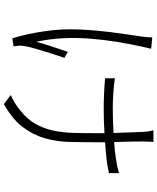

<svg xmlns="http://www.w3.org/2000/svg" viewBox="70 -843 816 996"><g transform="rotate(90 478.0 -345.0)"><path d="M233 -721Q230 -710 227 -695.5Q224 -681 221 -669Q208 -610 197 -542.5Q186 -475 180.5 -404.5Q175 -334 178.5 -263Q182 -192 197 -125Q206 -160 220.5 -204Q235 -248 249 -289L280 -271Q273 -250 264 -222.5Q255 -195 246.5 -167.5Q238 -140 231 -115.5Q224 -91 221 -75Q219 -64 217.5 -53.5Q216 -43 217 -34Q218 -28 219 -20Q220 -12 220 -7L179 -1Q172 -22 164 -54Q156 -86 149 -125Q142 -164 137 -208Q132 -252 132 -297Q132 -354 136.5 -409Q141 -464 147 -513Q153 -562 159.5 -603.5Q166 -645 170 -675Q172 -689 173 -703Q174 -717 174 -727ZM878 -502Q843 -494 802.5 -489.5Q762 -485 718 -482V-454Q718 -373 716.5 -302Q715 -231 697 -169Q679 -107 638.5 -54Q598 -1 520 43L473 7Q493 -1 515.5 -15Q538 -29 554 -43Q599 -79 622.5 -120.5Q646 -162 657 -211.5Q668 -261 669.5 -321Q671 -381 671 -454V-479Q639 -477 607.5 -476Q576 -475 544 -475Q526 -475 504.5 -475.5Q483 -476 461.5 -477Q440 -478 420 -479.5Q400 -481 386 -482V-533Q415 -528 460 -525Q505 -522 544 -522Q575 -522 606.5 -523Q638 -524 670 -526Q669 -549 668 -573.5Q667 -598 666.5 -620Q666 -642 665 -658.5Q664 -675 664 -683Q663 -700 660.5 -712Q658 -724 656 -733H717Q715 -724 715 -712Q715 -700 714 -684Q714 -676 714 -659.5Q714 -643 714.5 -621.5Q715 -600 715.5 -576Q716 -552 717 -529Q760 -532 801 -538Q842 -544 878 -554Z"/></g></svg>

Font: Kinto Sans Light
Style: Regular
Weight: 300
Designer: Authors: Ryoko NISHIZUKA  (kana & ideographs); Paul D. Hunt (Latin, Greek & Cyrillic); Wenlong ZHANG  (bopomofo); Sandol
Foundry: Adobe Systems Incorporated, ookami Inc.
Version: Version 0.001